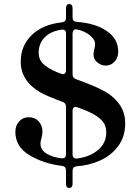

<svg xmlns="http://www.w3.org/2000/svg" viewBox="-20 -822 694 963"><path d="M365 12Q344 14 344 34V100Q344 110 339.5 115.5Q335 121 328 121Q311 121 311 100V32Q311 13 291 10Q199 -1 128 -43.5Q57 -86 57 -161Q57 -192 76 -213Q95 -234 124 -234Q155 -234 174 -213.5Q193 -193 193 -160Q193 -152 188 -129Q183 -114 183 -102Q183 -70 213.5 -51.5Q244 -33 289 -28H293Q311 -28 311 -48V-287Q311 -305 294 -311Q215 -340 180 -360Q84 -417 84 -513Q84 -593 139.5 -646.5Q195 -700 291 -710Q311 -713 311 -732V-781Q311 -791 315.5 -796.5Q320 -802 328 -802Q335 -802 339.5 -796.5Q344 -791 344 -781V-734Q344 -714 365 -712Q458 -706 515.5 -666.5Q573 -627 573 -563Q573 -532 554.5 -512.5Q536 -493 510 -493Q488 -493 468.5 -508.5Q449 -524 449 -550Q449 -559 453 -575Q457 -591 457 -600Q457 -624 431 -645Q405 -666 367 -674L362 -675Q353 -675 348.5 -669Q344 -663 344 -654V-449Q344 -431 361 -425Q457 -390 493 -370Q544 -345 576 -303Q608 -261 608 -203Q608 -137 573 -89.5Q538 -42 482 -17Q426 8 365 12ZM287 -452Q293 -450 296 -450Q303 -450 307 -455Q311 -460 311 -469V-654Q311 -665 305 -670Q299 -675 288 -673Q233 -665 203.5 -634Q174 -603 174 -558Q174 -524 196 -502.5Q218 -481 263 -461ZM359 -286Q352 -286 348 -281Q344 -276 344 -267V-47Q344 -36 350 -31Q356 -26 366 -27Q431 -35 472 -70Q513 -105 513 -158Q513 -193 492 -216.5Q471 -240 430 -259Q407 -270 368 -284Q362 -286 359 -286Z"/></svg>

Font: Shippori Mincho B1 ExtraBold
Style: Regular
Weight: 800
Designer: FONTDASU
Foundry: FONTDASU / Google Inc. / but / Adobe
Version: Version 3.110; ttfautohint (v1.8.3)